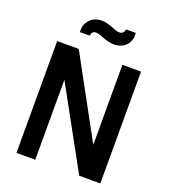

<svg xmlns="http://www.w3.org/2000/svg" viewBox="-169 -1089 1067 1210"><g transform="rotate(20 364.5 -484.0)"><path d="M520.8 -750H645.8V0H504.2L209.4 -536.5V0H83.3V-750H228.1L520.8 -213.5ZM531.2 -967.7Q532.3 -962.5 532.3 -953.1Q532.3 -918.8 514.1 -893.8Q495.8 -868.8 464.6 -858.3Q443.8 -852.1 426 -852.1Q394.8 -852.1 350 -868.8Q315.6 -884.4 295.8 -884.4Q268.8 -884.4 263.5 -852.1H199Q197.9 -856.3 197.9 -865.6Q197.9 -899 217.2 -925.5Q236.5 -952.1 265.6 -961.5Q284.4 -967.7 303.1 -967.7Q320.8 -967.7 338 -963.5Q355.2 -959.4 381.2 -950Q413.5 -935.4 432.3 -935.4Q460.4 -935.4 466.7 -967.7Z"/></g></svg>

Font: Vladivostok Bold
Style: Regular
Weight: 700
Width: 4
Designer: Michael Sharanda
Foundry: Michael Sharanda
Version: Version 1.005